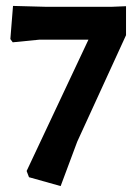

<svg xmlns="http://www.w3.org/2000/svg" viewBox="-20 -529 472 649"><path d="M24 -509 136 -506H357L406 -508V-410L241 -50L185 100L78 70L70 49L279 -395H114L23 -386L15 -397Z"/></svg>

Font: Alegreya Sans SC
Style: Bold
Weight: 700
Designer: Juan Pablo del Peral
Foundry: Huerta Tipografica
Version: Version 2.007